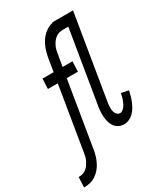

<svg xmlns="http://www.w3.org/2000/svg" viewBox="-271 -834 999 1148"><g transform="rotate(-30 229.0 -260.0)"><path d="M-42 215 -39 145H-37Q-24 145 -11 141.5Q2 138 13.5 129Q25 120 32.5 109Q40 98 46.5 85.5Q53 73 56 60.5Q59 48 61 35L133 -403H65L68 -473H145L160 -566Q164 -587 170 -607Q176 -627 185.5 -646.5Q195 -666 209 -683Q223 -700 241.5 -712.5Q260 -725 280 -730Q300 -735 321 -735H375L373 -665H319Q306 -665 293 -661.5Q280 -658 268.5 -649Q257 -640 249 -629Q241 -618 235 -605.5Q229 -593 226 -580.5Q223 -568 221 -555L207 -473H275L272 -403H195L121 46Q118 67 112 87Q106 107 96.5 126.5Q87 146 73 163Q59 180 40.5 192.5Q22 205 1.5 210Q-19 215 -40 215ZM356 8Q336 8 319 -0.5Q302 -9 291.5 -24Q281 -39 276 -58Q271 -77 270 -96Q269 -115 270.5 -135Q272 -155 276 -175L357 -665H284L286 -735H430L336 -164Q334 -154 333 -143.5Q332 -133 331.5 -123Q331 -113 332.5 -102.5Q334 -92 338 -83.5Q342 -75 349.5 -68.5Q357 -62 367 -62Q377 -62 386 -69Q395 -76 401.5 -85Q408 -94 412 -103.5Q416 -113 420 -123Q424 -133 426 -143Q428 -153 431 -164L481 -154Q477 -136 472.5 -119Q468 -102 461 -85Q454 -68 444.5 -51.5Q435 -35 421.5 -21.5Q408 -8 391 0Q374 8 356 8Z"/></g></svg>

Font: Iosevka Term Curly
Style: Italic
Weight: 400
Italic angle: -9°
Designer: Belleve Invis
Foundry: Belleve Invis
Version: Version 32.3.0